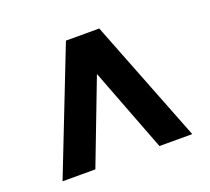

<svg xmlns="http://www.w3.org/2000/svg" viewBox="-91 -742 782 715"><g transform="rotate(-20 300.0 -384.0)"><path d="M43 -140 234 -628H366L557 -140H427L257 -584H343L173 -140Z"/></g></svg>

Font: Nunito Sans 12pt ExtraLight Black
Style: Regular
Weight: 900
Version: Version 3.101;gftools[0.9.27]